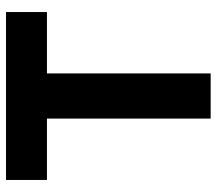

<svg xmlns="http://www.w3.org/2000/svg" viewBox="-61 -659 720 638"><g transform="rotate(-90 299.0 -340.0)"><path d="M224 0V-544H20V-680H578V-544H374V0Z"/></g></svg>

Font: Teachers
Style: Bold
Weight: 700
Designer: Alfredo Marco Pradil, Chank Diesel
Version: Version 1.001